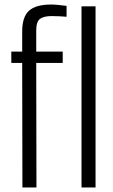

<svg xmlns="http://www.w3.org/2000/svg" viewBox="-20 -828 497 848"><path d="M79 0 78 -550H30V-600H78V-689Q78 -753 108 -780.5Q138 -808 207 -808Q220 -808 239.5 -806Q259 -804 274 -802V-754Q261 -755 244.5 -756Q228 -757 208 -757Q173 -757 156.5 -744.5Q140 -732 140 -693V-600H257V-550H140L141 0ZM340 0V-800H402V0Z"/></svg>

Font: Big Shoulders Text Light
Style: Regular
Weight: 300
Designer: Patric King
Foundry: XO Type Co
Version: Version 1.000; ttfautohint (v1.8.2)